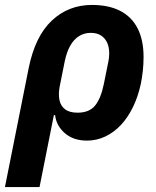

<svg xmlns="http://www.w3.org/2000/svg" viewBox="-62 -557 632 777"><path d="M-42 200 54 -281Q80 -410 147.5 -473.5Q215 -537 310 -537Q378 -537 424.5 -513Q471 -489 495 -442Q519 -395 519 -326Q519 -298 516 -270.5Q513 -243 508 -218Q497 -167 476.5 -124.5Q456 -82 427.5 -51.5Q399 -21 364 -4.5Q329 12 290 12Q235 12 200.5 -18Q166 -48 161 -91H156L98 200ZM252 -101Q299 -101 322.5 -129.5Q346 -158 358 -216L377 -310Q378 -315 379 -323Q380 -331 380 -341Q380 -366 371.5 -384.5Q363 -403 346.5 -413.5Q330 -424 305 -424Q279 -424 258 -411Q237 -398 222.5 -372.5Q208 -347 200 -309L179 -204Q174 -176 178.5 -152.5Q183 -129 201 -115Q219 -101 252 -101Z"/></svg>

Font: IBM Plex Sans
Style: Bold Italic
Weight: 700
Italic angle: -11.31°
Designer: Mike Abbink, Paul van der Laan, Pieter van Rosmalen
Foundry: Bold Monday
Version: Version 3.201